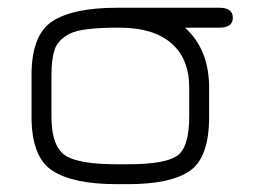

<svg xmlns="http://www.w3.org/2000/svg" viewBox="-20 -470 647 490"><path d="M540 -450.2Q574.2 -450.2 574.2 -424.8Q574.2 -399.4 540 -399.4H452.1Q513.7 -343.8 513.7 -246.1V-171.9Q513.7 -68.4 464.8 -34.2Q416 0 306.6 0H278.3Q166 0 113.3 -34.7Q60.5 -69.3 60.5 -171.9V-278.3Q60.5 -380.9 113.3 -415.5Q166 -450.2 278.3 -450.2ZM278.3 -399.4Q187.5 -399.4 157.7 -383.8Q127.9 -368.2 119.6 -343.8Q111.3 -319.3 111.3 -277.3V-172.9Q111.3 -91.8 151.4 -70.3Q187.5 -50.8 278.3 -50.8H306.6Q399.4 -50.8 431.2 -71.8Q462.9 -92.8 462.9 -172.9V-246.1Q462.9 -320.3 417 -359.9Q371.1 -399.4 285.2 -399.4Z"/></svg>

Font: Jura
Style: Book
Weight: 400
Version: Version 2.5